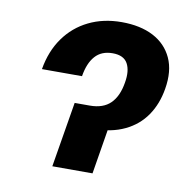

<svg xmlns="http://www.w3.org/2000/svg" viewBox="-67 -621 700 689"><g transform="rotate(10 283.0 -276.5)"><path d="M69.8 -336.9Q81.1 -403.8 115.5 -452.1Q149.9 -500.5 203.1 -526.6Q256.3 -552.7 322.8 -552.7Q391.1 -552.7 438.5 -528.1Q485.8 -503.4 507.3 -456.8Q528.8 -410.2 517.6 -344.2Q508.3 -287.6 479.5 -245.6Q450.7 -203.6 402.6 -180.7Q354.5 -157.7 287.6 -157.2H215.8L230 -237.8H261.7Q310.1 -237.8 336.7 -263.9Q363.3 -290 371.6 -340.8Q379.4 -384.8 365 -410.9Q350.6 -437 310.1 -437Q269.5 -437 246.6 -411.1Q223.6 -385.3 215.8 -336.9ZM206.5 -237.8H352.5L313.5 0H167Z"/></g></svg>

Font: Inter 20pt
Style: Bold Italic
Weight: 700
Italic angle: -9.3988°
Version: Version 4.001;git-66647c0bb